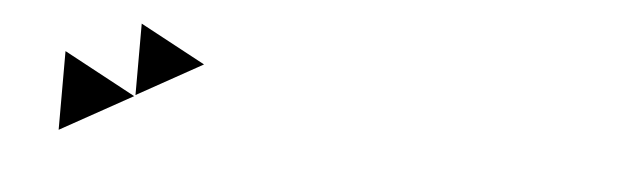

<svg xmlns="http://www.w3.org/2000/svg" viewBox="-28 -899 1056 316"><g transform="rotate(5 500.0 -741.0)"><path d="M196 -716V-834L304 -776ZM75 -648V-778L194 -714Z"/></g></svg>

Font: Reggae One
Style: Regular
Weight: 400
Designer: Fontworks Inc.
Foundry: Fontworks Inc.
Version: Version 1.100